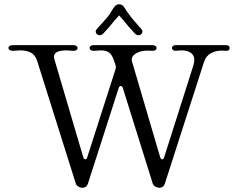

<svg xmlns="http://www.w3.org/2000/svg" viewBox="-20 -893 1130 911"><path d="M327 -679Q337 -679 342.5 -675Q348 -671 348 -665Q348 -659 341.5 -655Q335 -651 325 -652Q305 -654 296 -654Q236 -654 236 -623Q236 -620 238 -612L375 -147Q378 -137 385 -137Q391 -137 394 -147L528 -564Q530 -572 530 -573Q530 -579 526.5 -589.5Q523 -600 521 -605Q512 -633 498 -643.5Q484 -654 458 -654Q450 -654 428 -652H424Q415 -652 410 -656Q405 -660 405 -666Q405 -671 410.5 -675Q416 -679 426 -679H702Q712 -679 717.5 -675Q723 -671 723 -665Q723 -659 716.5 -655Q710 -651 700 -652Q694 -653 682 -653Q650 -653 627.5 -641Q605 -629 605 -609Q605 -607 607 -599L740 -147Q743 -137 750 -137Q756 -137 759 -147L897 -581Q902 -598 902 -608Q902 -630 886 -642Q870 -654 839 -654Q831 -654 815 -652H812Q805 -652 800.5 -656Q796 -660 796 -666Q796 -671 801 -675Q806 -679 814 -679H1052Q1061 -679 1065.5 -675Q1070 -671 1070 -665Q1070 -659 1065 -655Q1060 -651 1051 -652Q1045 -653 1032 -653Q1003 -653 980 -640Q957 -627 948 -599L762 -21Q755 -2 736 -2Q726 -2 717 -7.5Q708 -13 705 -21L563 -475Q560 -485 553 -485Q546 -485 543 -475L397 -21Q390 -2 371 -2Q361 -2 352 -7.5Q343 -13 340 -21L156 -605Q147 -632 127 -643Q107 -654 75 -654Q65 -654 43 -652H39Q30 -652 25 -656Q20 -660 20 -666Q20 -671 25.5 -675Q31 -679 41 -679ZM434 -744Q434 -748 437.5 -753Q441 -758 445 -762Q449 -766 452 -769Q472 -791 487 -808.5Q502 -826 519 -856Q524 -864 531 -868.5Q538 -873 545 -873Q561 -873 571 -856Q597 -814 637 -771Q645 -762 650.5 -755.5Q656 -749 656 -744Q656 -737 651 -731.5Q646 -726 636 -726Q628 -726 618.5 -735.5Q609 -745 590 -767Q570 -793 545 -820Q520 -793 500 -767Q481 -745 471.5 -735.5Q462 -726 454 -726Q444 -726 439 -731.5Q434 -737 434 -744Z"/></svg>

Font: Hina Mincho
Style: Regular
Weight: 400
Designer: satsuyako
Foundry: satsuyako
Version: Version 1.100